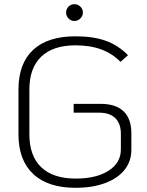

<svg xmlns="http://www.w3.org/2000/svg" viewBox="-20 -884 702 915"><path d="M68 -244V-457Q68 -581 137.5 -646Q207 -711 340 -711Q425 -711 484.5 -689.5Q544 -668 590 -621L554 -589Q479 -668 340 -668Q233 -668 176.5 -614Q120 -560 120 -457V-244Q120 -141 176.5 -87Q233 -33 341 -33Q439 -33 497.5 -70.5Q556 -108 556 -172V-246Q556 -295 529.5 -321Q503 -347 453 -347H331V-389H460Q532 -389 569 -353.5Q606 -318 606 -249V-170Q606 -115 573.5 -74.5Q541 -34 481 -11.5Q421 11 340 11Q208 11 138 -55Q68 -121 68 -244ZM295 -824Q295 -841 306.5 -852.5Q318 -864 335 -864Q351 -864 363 -852.5Q375 -841 375 -824Q375 -808 363 -796Q351 -784 335 -784Q318 -784 306.5 -796Q295 -808 295 -824Z"/></svg>

Font: KoHo Light
Style: Regular
Weight: 300
Version: Version 1.000; ttfautohint (v1.6)